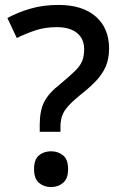

<svg xmlns="http://www.w3.org/2000/svg" viewBox="-20 -744 487 778"><path d="M141 -240Q141 -294 158.5 -330Q176 -366 226 -405Q263 -436 284 -456.5Q305 -477 313 -497Q321 -517 321 -544Q321 -587 292 -610.5Q263 -634 210 -634Q162 -634 123.5 -621Q85 -608 48 -590L10 -671Q52 -694 103.5 -709Q155 -724 217 -724Q315 -724 368.5 -676.5Q422 -629 422 -548Q422 -505 408 -473.5Q394 -442 368 -415Q342 -388 305 -359Q272 -332 255 -312.5Q238 -293 231.5 -274Q225 -255 225 -229V-210H141ZM118 -59Q118 -98 138 -114.5Q158 -131 187 -131Q215 -131 235.5 -114.5Q256 -98 256 -59Q256 -20 235.5 -3Q215 14 187 14Q158 14 138 -3Q118 -20 118 -59Z"/></svg>

Font: Noto Sans Lao Looped Medium
Style: Regular
Weight: 500
Designer: Mark Frömberg, Ben Mitchell
Foundry: The Fontpad Ltd
Version: Version 1.002; ttfautohint (v1.8.4.7-5d5b)